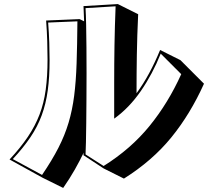

<svg xmlns="http://www.w3.org/2000/svg" viewBox="-20 -801 1040 945"><path d="M391 -37Q391 -40 391 -43Q391 -46 392 -50Q373 -10 348 34Q323 78 291 124L190 74L27 -16Q81 -74 117 -127.5Q153 -181 174.5 -237Q196 -293 205 -359.5Q214 -426 214 -509Q214 -551 212.5 -598.5Q211 -646 207 -700L372 -707L394 -696L391 -771L560 -781L660 -731Q655 -625 653.5 -531.5Q652 -438 652 -342Q685 -387 714 -440.5Q743 -494 768 -555L868 -505L984 -389Q917 -240 823.5 -125Q730 -10 590 78L490 28ZM771 -537Q731 -437 673.5 -353.5Q616 -270 542 -217V-394Q542 -489 543.5 -580Q545 -671 549 -770L401 -761Q403 -729 404 -678Q405 -627 405.5 -566Q406 -505 406 -440Q406 -376 405.5 -313Q405 -250 404.5 -195.5Q404 -141 403 -101Q402 -61 401 -41L490 16Q624 -68 716 -181Q808 -294 872 -436ZM187 60Q236 -12 267.5 -73.5Q299 -135 317.5 -197Q336 -259 345 -329.5Q354 -400 357 -489Q360 -578 361 -696L217 -690Q221 -638 222.5 -591Q224 -544 224 -503Q224 -421 215 -355.5Q206 -290 185.5 -234Q165 -178 130 -126Q95 -74 43 -18Z"/></svg>

Font: Rampart One
Style: Regular
Weight: 400
Designer: Fontworks Inc.
Foundry: Fontworks Inc.
Version: Version 1.100